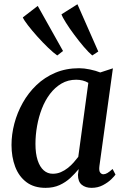

<svg xmlns="http://www.w3.org/2000/svg" viewBox="-20 -896 614 926"><path d="M459.5 -95.5Q456.5 -72.5 463 -64Q469.5 -55.5 478.5 -55.5Q487.5 -55.5 497.8 -61.5Q508 -67.5 523 -81L537 -54Q532.5 -47 516.8 -31.5Q501 -16 476.5 -3Q452 10 421.5 10Q392.5 10 374.2 -5Q356 -20 356 -53L359.5 -80.5Q342 -59 319.5 -38Q297 -17 267.5 -3.5Q238 10 199.5 10Q144 10 107.5 -17.5Q71 -45 53.2 -92Q35.5 -139 35.5 -197Q35.5 -247.5 49.2 -300Q63 -352.5 89.8 -400.2Q116.5 -448 156 -485.8Q195.5 -523.5 247 -545.2Q298.5 -567 361.5 -567Q385.5 -567 414 -561Q442.5 -555 463.5 -546.5L524.5 -566.5ZM406 -496.5Q393.5 -504 378.5 -507.8Q363.5 -511.5 347.5 -511.5Q308 -511.5 276.5 -493Q245 -474.5 221.2 -443.2Q197.5 -412 182 -372Q166.5 -332 158.8 -288.2Q151 -244.5 151 -202Q151 -155.5 161.5 -123.2Q172 -91 190.8 -74.5Q209.5 -58 234.5 -58Q255.5 -58 273.5 -65.8Q291.5 -73.5 307 -85.8Q322.5 -98 335 -112.2Q347.5 -126.5 357.5 -139.5ZM256 -628.5Q238 -641 212 -666Q186 -691 160 -720Q134 -749 114.8 -774Q95.5 -799 90 -812L162 -867.5L284 -650ZM425 -628.5Q407.5 -643 384.2 -670.2Q361 -697.5 337.8 -728.8Q314.5 -760 297.8 -786.8Q281 -813.5 276.5 -827L353.5 -875.5L454 -647.5Z"/></svg>

Font: Merriweather 20pt Medium
Style: Italic
Weight: 500
Italic angle: -7.8°
Version: Version 2.101